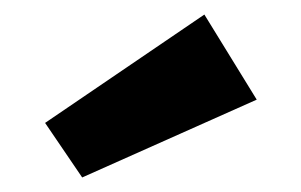

<svg xmlns="http://www.w3.org/2000/svg" viewBox="-20 -763 414 264"><path d="M261 -743 333 -626 93 -519 42 -594Z"/></svg>

Font: Exo 2 ExtraBold
Style: Regular
Weight: 800
Designer: Natanael Gama
Foundry: Natanael Gama
Version: Version 2.010